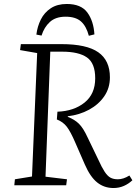

<svg xmlns="http://www.w3.org/2000/svg" viewBox="-20 -932 686 966"><path d="M269 -370Q352 -373 405.5 -416Q459 -459 459 -538Q459 -614 417.5 -643Q376 -672 293 -672H233L209 -43L317 -30L313 0H52L55 -30L141 -44L167 -665L81 -680L85 -710H289Q416 -710 474.5 -669Q533 -628 533 -543Q533 -489 504.5 -447.5Q476 -406 428 -380Q380 -354 321 -347V-344Q355 -331 377 -309.5Q399 -288 421 -240L474 -130Q492 -90 506.5 -68Q521 -46 536 -38Q551 -30 573 -30Q601 -30 631 -49L646 -25Q627 -7 603 3.5Q579 14 551 14Q504 14 469 -14Q434 -42 407 -104L359 -214Q335 -270 316 -294.5Q297 -319 266 -331ZM427 -752Q414 -801 387 -824.5Q360 -848 310 -848Q260 -848 231 -821.5Q202 -795 189 -753L163 -758Q168 -799 185.5 -834Q203 -869 235.5 -890.5Q268 -912 316 -912Q388 -912 419.5 -869Q451 -826 455 -759Z"/></svg>

Font: Literata 36pt Light
Style: Italic
Weight: 300
Italic angle: -2°
Designer: Latin by Veronika Burian and Jose Scaglione. Greek by Irene Vlachou. Cyrillic by Vera Evstafieva
Foundry: TypeTogether
Version: Version 3.002